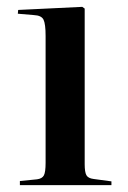

<svg xmlns="http://www.w3.org/2000/svg" viewBox="-20 -540 373 560"><path d="M38 0V-12L88 -17Q103 -19 108 -28.5Q113 -38 113 -65V-435Q113 -470 107 -482.5Q101 -495 79 -496L32 -500L33 -511L220 -520L227 -515V-61Q227 -38 232 -29Q237 -20 253 -18L305 -11V0Z"/></svg>

Font: Literata 72pt Medium
Style: Regular
Weight: 500
Designer: Latin by Veronika Burian and Jose Scaglione. Greek by Irene Vlachou. Cyrillic by Vera Evstafieva.
Foundry: TypeTogether
Version: Version 3.002